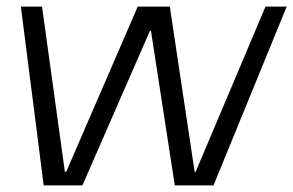

<svg xmlns="http://www.w3.org/2000/svg" viewBox="-20 -560 886 580"><path d="M43 -540H107L176 -41H180L396 -540H493L568 -41H571L782 -540H846L625 0H508L436 -467H433L229 0H112Z"/></svg>

Font: Pathway Extreme 8pt Thin 12pt ExtraLight
Style: Italic
Weight: 250
Italic angle: -8°
Version: Version 1.001;gftools[0.9.26]